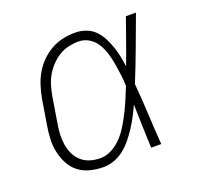

<svg xmlns="http://www.w3.org/2000/svg" viewBox="-101 -650 802 770"><g transform="rotate(-20 300.0 -265.0)"><path d="M217 8Q188 8 160.5 1Q133 -6 112 -22Q91 -38 78 -62Q65 -86 59 -113Q53 -140 54 -168.5Q55 -197 60 -226L78 -336Q83 -362 91 -387.5Q99 -413 112.5 -436.5Q126 -460 146 -480Q166 -500 190 -513.5Q214 -527 240.5 -532.5Q267 -538 293 -538Q316 -538 338 -530Q360 -522 375.5 -506.5Q391 -491 401.5 -471Q412 -451 419.5 -429.5Q427 -408 431.5 -386Q436 -364 439 -341Q457 -388 473.5 -435.5Q490 -483 507 -530H550Q525 -463 500 -395.5Q475 -328 448 -262Q454 -196 457 -130.5Q460 -65 465 0H422Q420 -46 418.5 -93Q417 -140 416 -186Q406 -164 394.5 -142Q383 -120 369.5 -99.5Q356 -79 340.5 -59.5Q325 -40 305.5 -24.5Q286 -9 263 -0.5Q240 8 217 8ZM217 -30Q243 -30 267.5 -43.5Q292 -57 310.5 -77.5Q329 -98 343 -121.5Q357 -145 369 -169Q381 -193 391.5 -218Q402 -243 412 -268Q411 -292 408 -316.5Q405 -341 401 -364.5Q397 -388 390 -411Q383 -434 371 -454Q359 -474 338.5 -487Q318 -500 293 -500Q272 -500 250 -495Q228 -490 209 -478Q190 -466 174 -449Q158 -432 147 -412.5Q136 -393 130 -372Q124 -351 120 -329L102 -219Q98 -197 97 -174.5Q96 -152 99.5 -130.5Q103 -109 112 -90Q121 -71 136.5 -57Q152 -43 173 -36.5Q194 -30 217 -30Z"/></g></svg>

Font: Iosevka Curly XLtEx
Style: Italic
Weight: 200
Width: 7
Italic angle: -9°
Monospace: yes
Designer: Belleve Invis
Foundry: Belleve Invis
Version: Version 11.1.0; ttfautohint (v1.8.3)